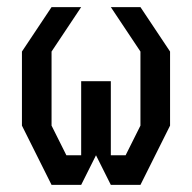

<svg xmlns="http://www.w3.org/2000/svg" viewBox="-20 -520 540 540"><path d="M41.7 -375 125 -500H208.3L125 -375V-166.7L166.7 -83.3H208.3V-291.7H291.7V-83.3H333.3L375 -166.7V-375L291.7 -500H375L458.3 -375V-166.7L375 0H291.7L250 -83.3L208.3 0H125L41.7 -166.7Z"/></svg>

Font: Yulong
Style: Regular
Weight: 400
Designer: GGBotNet
Foundry: f0n7.com
Version: 1.00